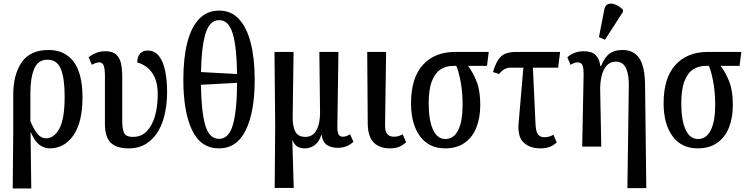

<svg xmlns="http://www.w3.org/2000/svg" viewBox="-20 -830 4230 1087"><path d="M52 237 55 -83V-293Q55 -408 103 -477.5Q151 -547 255 -547Q347 -547 397 -480.5Q447 -414 447 -279Q447 -137 395.5 -63.5Q344 10 261 10Q231 10 204 -9.5Q177 -29 155 -80H153L157 237ZM241 -47Q286 -47 316 -101.5Q346 -156 346 -284Q346 -387 324.5 -439.5Q303 -492 249 -492Q195 -492 173.5 -440Q152 -388 152 -304V-144Q171 -99 191.5 -73Q212 -47 241 -47Z M708 10Q638 10 606 -23Q574 -56 574 -129V-400Q574 -443 566.5 -460Q559 -477 543 -477Q534 -477 524 -474Q514 -471 500 -463L482 -506Q503 -522 526 -531Q549 -540 575 -540Q617 -540 637.5 -521.5Q658 -503 665 -471Q672 -439 672 -397V-145Q672 -104 681.5 -79.5Q691 -55 733 -55Q780 -55 811 -87Q842 -119 857.5 -173.5Q873 -228 873 -297Q873 -355 855.5 -392.5Q838 -430 811 -450Q784 -470 757 -476Q757 -509 773 -526.5Q789 -544 816 -544Q856 -544 880.5 -512Q905 -480 915.5 -426.5Q926 -373 926 -309Q926 -249 914.5 -192Q903 -135 877 -89.5Q851 -44 809 -17Q767 10 708 10Z M1220 10Q1116 10 1067 -94Q1018 -198 1018 -379Q1018 -500 1040 -587.5Q1062 -675 1107 -722.5Q1152 -770 1221 -770Q1288 -770 1332.5 -722.5Q1377 -675 1399.5 -587Q1422 -499 1422 -378Q1422 -197 1371.5 -93.5Q1321 10 1220 10ZM1322 -411Q1321 -557 1298.5 -636.5Q1276 -716 1221 -716Q1166 -716 1143 -638Q1120 -560 1118 -422ZM1220 -44Q1277 -44 1299.5 -127Q1322 -210 1322 -361L1118 -350Q1119 -206 1141 -125Q1163 -44 1220 -44Z M1535 234 1538 -112 1534 -536H1642L1637 -166Q1636 -119 1651 -87Q1666 -55 1709 -55Q1750 -55 1771 -92Q1792 -129 1792 -191L1788 -536H1896L1890 -122Q1889 -85 1896 -70.5Q1903 -56 1920 -56Q1941 -56 1962 -70L1981 -27Q1943 7 1893 7Q1855 7 1830.5 -9.5Q1806 -26 1801 -66H1799Q1788 -29 1763 -9.5Q1738 10 1705 10Q1680 10 1663 -0.5Q1646 -11 1637 -35H1635L1643 234Z M2187 10Q2128 10 2095.5 -23.5Q2063 -57 2062 -129L2059 -536H2166L2160 -126Q2159 -86 2172.5 -71Q2186 -56 2209 -56Q2225 -56 2236.5 -59.5Q2248 -63 2260 -70L2279 -25Q2262 -8 2240 1Q2218 10 2187 10Z M2500 10Q2408 10 2357.5 -59Q2307 -128 2307 -245Q2307 -389 2374 -462.5Q2441 -536 2556 -536H2747L2737 -457H2630Q2659 -418 2679 -367Q2699 -316 2699 -236Q2699 -165 2677.5 -109.5Q2656 -54 2611.5 -22Q2567 10 2500 10ZM2502 -43Q2549 -43 2574 -93Q2599 -143 2599 -236Q2599 -312 2587 -372.5Q2575 -433 2563 -457H2545Q2505 -457 2474 -437Q2443 -417 2425 -370.5Q2407 -324 2407 -243Q2407 -151 2431 -97Q2455 -43 2502 -43Z M3040 10Q2980 10 2945 -22.5Q2910 -55 2916 -131L2943 -447H2871Q2853 -447 2837.5 -439Q2822 -431 2805 -411L2771 -422Q2789 -485 2816.5 -510.5Q2844 -536 2902 -536H3151L3140 -447H2997L3012 -124Q3014 -85 3026 -69Q3038 -53 3062 -53Q3089 -53 3113 -67L3132 -24Q3114 -7 3092 1.5Q3070 10 3040 10Z M3532 235 3540 -344Q3541 -407 3524 -444Q3507 -481 3467 -481Q3434 -481 3414 -458Q3394 -435 3385.5 -397.5Q3377 -360 3378 -319L3384 0H3276L3284 -400Q3285 -443 3278 -460Q3271 -477 3251 -477Q3233 -477 3210 -463L3192 -506Q3231 -540 3285 -540Q3331 -540 3352.5 -518Q3374 -496 3379 -456H3383Q3402 -505 3430.5 -526Q3459 -547 3505 -547Q3568 -547 3599.5 -500Q3631 -453 3632 -350L3639 235ZM3405 -605 3371 -620 3401 -775Q3406 -802 3424.5 -807.5Q3443 -813 3465.5 -803.5Q3488 -794 3507 -775V-763Z M3930 10Q3838 10 3787.5 -59Q3737 -128 3737 -245Q3737 -389 3804 -462.5Q3871 -536 3986 -536H4177L4167 -457H4060Q4089 -418 4109 -367Q4129 -316 4129 -236Q4129 -165 4107.5 -109.5Q4086 -54 4041.5 -22Q3997 10 3930 10ZM3932 -43Q3979 -43 4004 -93Q4029 -143 4029 -236Q4029 -312 4017 -372.5Q4005 -433 3993 -457H3975Q3935 -457 3904 -437Q3873 -417 3855 -370.5Q3837 -324 3837 -243Q3837 -151 3861 -97Q3885 -43 3932 -43Z"/></svg>

Font: Noto Serif ExtraCondensed Medium
Style: Regular
Weight: 500
Width: 2
Designer: Monotype Design Team
Foundry: Monotype Imaging Inc.
Version: Version 2.015